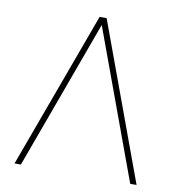

<svg xmlns="http://www.w3.org/2000/svg" viewBox="-80 -784 801 858"><g transform="rotate(10 320.5 -355.5)"><path d="M567.4 0C567.4 0 596.2 0 596.2 0C596.2 0 335 -710.9 335 -710.9C335 -710.9 303.2 -710.9 303.2 -710.9C303.2 -710.9 42.5 0 42.5 0C42.5 0 71.3 0 71.3 0C71.3 0 318.8 -676.8 318.8 -676.8C318.8 -676.8 567.4 0 567.4 0Z"/></g></svg>

Font: WOX
Style: Regular
Weight: 500
Designer: Google
Foundry: ""
Version: ""